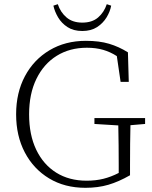

<svg xmlns="http://www.w3.org/2000/svg" viewBox="-20 -883 724 917"><path d="M388 14Q289 14 214.5 -31Q140 -76 98.5 -155Q57 -234 57 -337Q57 -440 99 -519Q141 -598 216.5 -643Q292 -688 390 -688Q454 -688 501 -674Q548 -660 591 -633L595 -492H556L538 -615Q507 -635 472.5 -645Q438 -655 395 -655Q313 -655 251 -616.5Q189 -578 154 -506.5Q119 -435 119 -337Q119 -239 153 -168Q187 -97 248.5 -58.5Q310 -20 394 -20Q437 -20 473.5 -29Q510 -38 547 -57V-95Q547 -142 546.5 -189.5Q546 -237 545 -284L431 -291V-319H673V-291L603 -285Q602 -242 601.5 -196Q601 -150 601 -95V-46Q547 -15 497.5 -0.5Q448 14 388 14ZM235 -856 256 -863Q269 -824 298 -799.5Q327 -775 373 -775Q420 -775 448.5 -799.5Q477 -824 490 -863L511 -856Q506 -828 489 -800Q472 -772 443.5 -753.5Q415 -735 373 -735Q331 -735 302.5 -753.5Q274 -772 257.5 -800Q241 -828 235 -856Z"/></svg>

Font: Source Serif Pro Light
Style: Regular
Weight: 300
Designer: Frank Grießhammer
Foundry: Adobe Systems Incorporated
Version: Version 3.001;hotconv 1.0.111;makeotfexe 2.5.65597